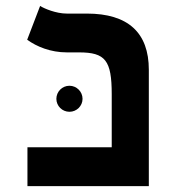

<svg xmlns="http://www.w3.org/2000/svg" viewBox="-20 -632 626 652"><path d="M73.2 0H485.4V-395C485.4 -521 415 -585.9 274.9 -585.9H206.5C170.9 -585.9 130.9 -602.5 116.2 -611.8L72.3 -497.1C104.5 -473.6 151.9 -454.1 207 -454.1H248.5C337.9 -454.1 359.4 -426.8 359.4 -312V-131.8H73.2ZM215.8 -252.4C240.2 -252.4 260.3 -272 260.3 -296.4C260.3 -320.8 240.2 -340.8 215.8 -340.8C191.4 -340.8 171.4 -320.8 171.4 -296.4C171.4 -272 191.4 -252.4 215.8 -252.4Z"/></svg>

Font: Cascadia Mono NF
Style: Bold
Weight: 700
Monospace: yes
Designer: Aaron Bell
Foundry: Saja Typeworks
Version: Version 2404.023